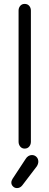

<svg xmlns="http://www.w3.org/2000/svg" viewBox="-20 -750 253 982"><path d="M106 10Q92 10 83.5 -0.5Q75 -11 75 -25V-696Q75 -710 83.5 -720Q92 -730 106 -730Q121 -730 129.5 -720Q138 -710 138 -696V-25Q138 -11 129.5 -0.5Q121 10 106 10ZM67 212Q55 212 46.5 203.5Q38 195 38 184Q38 179 39.5 174.5Q41 170 44 165L111 63Q117 53 125.5 48Q134 43 143 43Q157 43 166.5 52.5Q176 62 176 77Q176 82 174 88.5Q172 95 168 101L94 198Q83 212 67 212Z"/></svg>

Font: National Park Light
Style: Regular
Weight: 300
Designer: Andrea Herstowski, Ben Hoepner
Version: Version 1.009